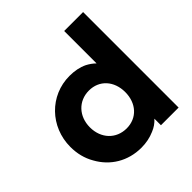

<svg xmlns="http://www.w3.org/2000/svg" viewBox="-202 -911 1076 1076"><g transform="rotate(-45 336.5 -372.5)"><path d="M312 12C349 12 384 5 416 -9C441 -19 461 -33 478 -52V0H618V-757H468V-500C454 -514 437 -526 418 -536C387 -551 351 -558 311 -558C155 -558 33 -432 33 -273C33 -220 45 -172 70 -129C118 -42 205 12 312 12ZM330 -123C247 -123 188 -185 188 -273C188 -360 247 -423 330 -423C412 -423 468 -361 468 -273C468 -185 412 -123 330 -123Z"/></g></svg>

Font: Plus Jakarta Sans ExtraBold
Style: Regular
Weight: 800
Designer: Gumpita Rahayu
Foundry: Tokotype
Version: Version 2.071;gftools[0.9.30]